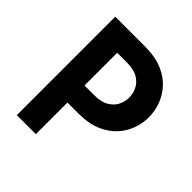

<svg xmlns="http://www.w3.org/2000/svg" viewBox="-174 -743 862 862"><g transform="rotate(45 257.0 -312.5)"><path d="M66.7 0V-625H255.6Q320.8 -625 366.3 -605.6Q411.8 -586.1 439.6 -554.5Q467.4 -522.9 480.2 -485.8Q493.1 -448.6 493.1 -412.5Q493.1 -377.1 480.6 -339.9Q468.1 -302.8 439.9 -271.2Q411.8 -239.6 366.7 -220.1Q321.5 -200.7 255.6 -200.7H187.5V0ZM187.5 -309H248.6Q293.1 -309 319.1 -324.7Q345.1 -340.3 356.6 -363.9Q368.1 -387.5 368.1 -412.5Q368.1 -436.8 356.9 -460.8Q345.8 -484.7 319.8 -500.7Q293.8 -516.7 248.6 -516.7H187.5Z"/></g></svg>

Font: Afacad Flux
Style: Bold
Weight: 700
Designer: Kristian Moeller
Foundry: Dicotype
Version: Version 1.100